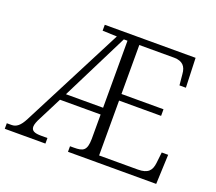

<svg xmlns="http://www.w3.org/2000/svg" viewBox="-122 -877 1167 1039"><g transform="rotate(20 461.5 -357.0)"><path d="M-2 0H232V-32H196C158 -32 139 -40 139 -64C139 -77 146 -96 159 -120L225 -250H459V-109C458 -41 437 -32 384 -32H362V0H870L877 -170H840L833 -108C828 -63 809 -39 750 -39H527V-355H769V-393H527V-675H729C776 -674 797 -651 800 -607L806 -544H843L837 -714H314V-680L397 -677L96 -92C73 -47 52 -32 25 -32H-2ZM245 -289 438 -675H459V-289Z"/></g></svg>

Font: Noto Serif Telugu Light
Style: Regular
Weight: 300
Designer: Jelle Bosma - Monotype Design Team
Foundry: Monotype Imaging Inc.
Version: Version 2.005